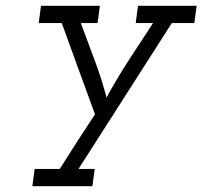

<svg xmlns="http://www.w3.org/2000/svg" viewBox="-20 -395 701 665"><path d="M100 190H187Q217 142 247.5 95Q278 48 309 1Q280 -78 251.5 -156.5Q223 -235 194 -315H114L122 -375H326L318 -315H260Q284 -250 308 -186Q332 -122 349 -57Q383 -120 425 -185Q467 -250 510 -315H450L458 -375H661L653 -315H575Q494 -188 413.5 -62.5Q333 63 252 190H308L300 250H92Z"/></svg>

Font: Josefin Slab SemiBold
Style: Italic
Weight: 600
Italic angle: -12°
Designer: Santiago Orozco
Foundry: Typemade
Version: Version 2.000